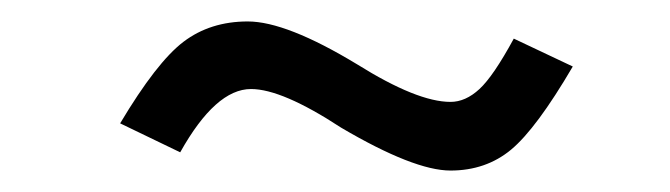

<svg xmlns="http://www.w3.org/2000/svg" viewBox="-20 -397 625 179"><path d="M211 -377Q247 -377 313 -337Q369 -302 400 -302Q414 -302 427 -314Q440 -326 459 -361L514 -335Q480 -277 456.5 -257.5Q433 -238 400 -238Q366 -238 298 -278Q243 -314 214 -314Q181 -314 148 -255L92 -282Q126 -339 151 -358Q176 -377 211 -377Z"/></svg>

Font: Nacelle
Style: Italic
Weight: 400
Italic angle: -12°
Designer: Sora Sagano
Foundry: Sora Sagano
Version: Version 1.000;FEAKit 1.0